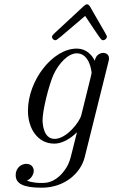

<svg xmlns="http://www.w3.org/2000/svg" viewBox="-20 -668 527 893"><path d="M222 -496C222 -488 230 -481 237 -481C246 -481 251 -488 376 -594C451 -482 450 -481 460 -481C468 -481 477 -489 477 -497C477 -504 475 -504 412 -614C403 -629 396 -648 385 -648C376 -648 369 -639 342 -614C219 -500 222 -505 222 -496ZM53 147C53 187 90 205 174 205C279 205 355 139 374 63L483 -375C487 -390 487 -392 487 -396C487 -417 470 -422 460 -422C448 -422 425 -414 421 -385C407 -414 380 -442 337 -442C225 -442 110 -294 110 -153C110 -68 157 0 232 0C283 0 326 -41 338 -53L317 31C305 81 299 102 271 136C231 183 191 183 176 183C163 183 132 183 105 172C125 164 137 143 137 126C137 113 128 94 102 94C84 94 53 108 53 147ZM178 -109C178 -157 208 -274 229 -321C254 -375 298 -420 337 -420C397 -420 406 -336 406 -328L403 -314L358 -132C350 -100 289 -22 234 -22C180 -22 178 -98 178 -109Z"/></svg>

Font: CMU Serif
Style: Italic
Weight: 500
Italic angle: -14.04°
Version: Version 0.7.0